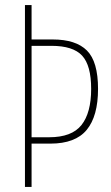

<svg xmlns="http://www.w3.org/2000/svg" viewBox="-20 -827 437 754"><path d="M365 -478Q365 -371 320.5 -317Q276 -263 178 -263H104V-93H78V-807H104V-672H187Q278 -672 321.5 -628.5Q365 -585 365 -478ZM173 -288Q262 -288 300 -336Q338 -384 338 -478Q338 -570 302.5 -608.5Q267 -647 182 -647H104V-288Z"/></svg>

Font: Noto Sans Kannada UI ExtraCondensed Thin
Style: Regular
Weight: 100
Width: 2
Designer: Jelle Bosma - Monotype Design Team
Foundry: Monotype Imaging Inc.
Version: Version 2.005; ttfautohint (v1.8.4.7-5d5b)